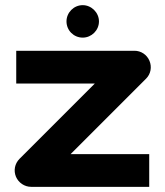

<svg xmlns="http://www.w3.org/2000/svg" viewBox="-20 -725 642 745"><path d="M560 -489C550 -513 527 -528 502 -528H43V-401H348L56 -109C37 -90 32 -63 42 -39C52 -16 75 0 101 0H559V-127H254L547 -420C565 -438 570 -465 560 -489ZM364 -642C364 -676 335 -705 301 -705C266 -705 238 -676 238 -642C238 -607 266 -579 301 -579C335 -579 364 -607 364 -642Z"/></svg>

Font: Audiowide
Style: Regular
Weight: 400
Designer: Astigmatic (AOETI)
Foundry: Astigmatic (AOETI)
Version: Version 1.002